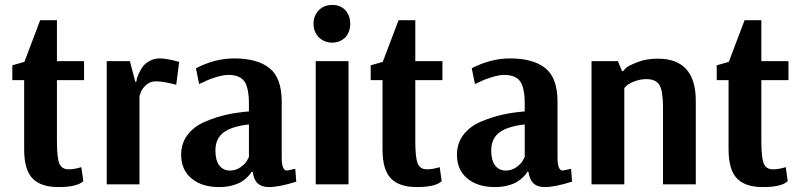

<svg xmlns="http://www.w3.org/2000/svg" viewBox="-20 -748 3251 779"><path d="M321 -500V-423H211V-176Q211 -107 221 -84Q231 -61 258 -61Q272 -61 285 -63.5Q298 -66 304 -68L310 -70L318 -13Q293 11 217 11Q146 11 112 -24Q78 -59 78 -142V-423H30V-483L79 -497L143 -666H211V-500Z M707 -497 695 -404Q644 -418 612 -418Q589 -418 572.5 -403Q556 -388 551 -373L546 -358V0H413V-500H507L529 -416H533Q534 -420 535 -426.5Q536 -433 543 -449Q550 -465 559 -477.5Q568 -490 586.5 -500.5Q605 -511 628 -511Q642 -511 662 -507.5Q682 -504 695 -500Z M990 -111V-243Q923 -236 888.5 -211.5Q854 -187 854 -137Q854 -97 870 -76.5Q886 -56 913 -56Q937 -56 956.5 -70Q976 -84 983 -98ZM788 -407 775 -471Q852 -511 930 -511Q1024 -511 1073.5 -471.5Q1123 -432 1123 -336V-109Q1123 -56 1144 -56L1178 -63L1182 -11Q1113 11 1071 11Q1042 11 1026 -3.5Q1010 -18 1005 -51H1000Q999 -48 996.5 -44Q994 -40 983.5 -29.5Q973 -19 959.5 -10.5Q946 -2 922 4.5Q898 11 869 11Q799 11 757 -24Q715 -59 715 -120Q715 -167 741.5 -201.5Q768 -236 813.5 -255Q859 -274 900.5 -283Q942 -292 990 -296V-325Q990 -393 971 -418.5Q952 -444 907 -444Q886 -444 856.5 -435Q827 -426 808 -416Z M1275 -708Q1296 -728 1328 -728Q1359 -728 1379 -709Q1401 -686 1401 -652Q1401 -617 1379 -594Q1357 -575 1328 -575Q1298 -575 1275 -595Q1252 -618 1252 -652Q1252 -685 1275 -708ZM1394 -500V0H1261V-500Z M1775 -500V-423H1665V-176Q1665 -107 1675 -84Q1685 -61 1712 -61Q1726 -61 1739 -63.5Q1752 -66 1758 -68L1764 -70L1772 -13Q1747 11 1671 11Q1600 11 1566 -24Q1532 -59 1532 -142V-423H1484V-483L1533 -497L1597 -666H1665V-500Z M2109 -111V-243Q2042 -236 2007.5 -211.5Q1973 -187 1973 -137Q1973 -97 1989 -76.5Q2005 -56 2032 -56Q2056 -56 2075.5 -70Q2095 -84 2102 -98ZM1907 -407 1894 -471Q1971 -511 2049 -511Q2143 -511 2192.5 -471.5Q2242 -432 2242 -336V-109Q2242 -56 2263 -56L2297 -63L2301 -11Q2232 11 2190 11Q2161 11 2145 -3.5Q2129 -18 2124 -51H2119Q2118 -48 2115.5 -44Q2113 -40 2102.5 -29.5Q2092 -19 2078.5 -10.5Q2065 -2 2041 4.5Q2017 11 1988 11Q1918 11 1876 -24Q1834 -59 1834 -120Q1834 -167 1860.5 -201.5Q1887 -236 1932.5 -255Q1978 -274 2019.5 -283Q2061 -292 2109 -296V-325Q2109 -393 2090 -418.5Q2071 -444 2026 -444Q2005 -444 1975.5 -435Q1946 -426 1927 -416Z M2380 0V-500H2487L2504 -459H2508Q2512 -465 2521.5 -473.5Q2531 -482 2567 -496Q2603 -510 2649 -510Q2803 -510 2803 -339V0H2670V-312Q2670 -379 2655.5 -403Q2641 -427 2603 -427Q2577 -427 2554.5 -418Q2532 -409 2522 -400L2513 -391V0Z M3179 -500V-423H3069V-176Q3069 -107 3079 -84Q3089 -61 3116 -61Q3130 -61 3143 -63.5Q3156 -66 3162 -68L3168 -70L3176 -13Q3151 11 3075 11Q3004 11 2970 -24Q2936 -59 2936 -142V-423H2888V-483L2937 -497L3001 -666H3069V-500Z"/></svg>

Font: ArsenalBold
Style: Bold
Weight: 700
Designer: Andrij Shevchenko
Foundry: Stairsfor.com
Version: Version 1.000